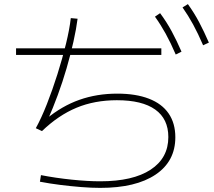

<svg xmlns="http://www.w3.org/2000/svg" viewBox="-20 -875 1040 933"><path d="M58 -608V-640H764V-608ZM834 -610Q809 -668 785 -711.5Q761 -755 733 -794L758 -811Q790 -768 814.5 -722.5Q839 -677 862 -624ZM967 -655Q942 -713 918.5 -756Q895 -799 867 -839L893 -855Q924 -812 948 -766.5Q972 -721 995 -668ZM467 38Q425 38 374.5 34Q324 30 272.5 23.5Q221 17 174 8L179 -24Q251 -10 328.5 -2Q406 6 467 6Q626 6 712 -50.5Q798 -107 798 -209Q798 -297 734.5 -342.5Q671 -388 548 -388Q440 -388 352 -351.5Q264 -315 184 -238L154 -252Q181 -301 208 -369.5Q235 -438 259 -514Q283 -590 300.5 -661.5Q318 -733 324 -787L357 -784Q351 -736 337 -673Q323 -610 303.5 -543Q284 -476 260.5 -412.5Q237 -349 214 -297H205Q281 -360 366 -390Q451 -420 550 -420Q640 -420 703.5 -395.5Q767 -371 799.5 -323.5Q832 -276 832 -208Q832 -91 736 -26.5Q640 38 467 38Z"/></svg>

Font: M PLUS 1 Thin ExtraLight
Style: Regular
Weight: 250
Version: Version 1.001